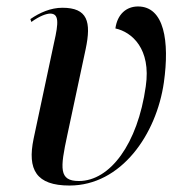

<svg xmlns="http://www.w3.org/2000/svg" viewBox="-20 -564 569 594"><path d="M195 10C355 10 464 -148 487 -309C505 -437 488 -544 407 -544C371 -544 343 -520 337 -476C388 -465 448 -413 431 -297C406 -118 320 -4 224 -4C162 -4 166 -43 188 -145L245 -412C263 -497 251 -540 173 -540C137 -540 103 -525 74 -505L77 -496C103 -515 124 -522 136 -522C162 -521 162 -496 147 -431L84 -135C64 -39 92 10 195 10Z"/></svg>

Font: Noto Serif Display Condensed Medium
Style: Italic
Weight: 500
Width: 3
Italic angle: -12°
Designer: Monotype Design Team
Foundry: Monotype Imaging Inc.
Version: Version 2.009